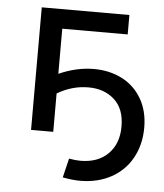

<svg xmlns="http://www.w3.org/2000/svg" viewBox="-50 -532 652 761"><g transform="rotate(5 276.0 -152.0)"><path d="M313.7 -262.2C267.7 -262.2 221.1 -251.8 173.9 -230.9V-410.3H434.2V-487.6H85.6V0H173.9V-152.7C213.1 -176 254.5 -187.7 298.1 -187.7C339.8 -187.7 374.1 -175.6 401.1 -151.3C428.1 -127.1 441.6 -91.4 441.6 -44.2C441.6 1.2 428.1 37.4 401.1 64.4C374.1 91.4 337.3 104.9 290.7 104.9C277.8 104.9 262.8 103.3 245.6 100.3L227.2 176.6C253 181.5 276 184 296.2 184C342.9 184 383.9 174.3 419.5 155C455.1 135.7 482.7 108.4 502.3 73.1C521.9 37.9 531.8 -2.5 531.8 -47.8C531.8 -92 522.3 -130.3 503.2 -162.8C484.2 -195.3 458.2 -220 425 -236.9C391.9 -253.8 354.8 -262.2 313.7 -262.2Z"/></g></svg>

Font: Montserrat Ace
Style: Regular
Weight: 500
Designer: Julieta Ulanovsky
Foundry: Julieta Ulanovsky
Version: Version 1